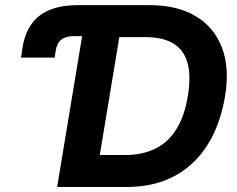

<svg xmlns="http://www.w3.org/2000/svg" viewBox="-20 -748 948 768"><path d="M64 -517.6 70.3 -559.6Q84.5 -644 138.7 -685.8Q192.9 -727.5 293 -727.5H329.1L308.6 -603.5H275.9Q243.7 -603.5 225.8 -589.8Q208 -576.2 203.1 -546.9L198.7 -517.6ZM485.4 0H275.9L296.9 -127.9H478.5Q549.3 -127.9 601.1 -153.3Q652.8 -178.7 685.5 -231.2Q718.3 -283.7 731.4 -364.3Q744.6 -444.8 730 -496.8Q715.3 -548.8 673.1 -574.2Q630.9 -599.6 560.5 -599.6H372.1L393.1 -727.5H578.1Q688 -727.5 762 -683.8Q835.9 -640.1 867.4 -558.6Q898.9 -477.1 880.4 -363.8Q861.3 -250 810.3 -168.7Q759.3 -87.4 677.7 -43.7Q596.2 0 485.4 0ZM478.5 -727.5 357.9 0H208.5L329.1 -727.5Z"/></svg>

Font: Inter 17pt
Style: Bold Italic
Weight: 700
Italic angle: -9.3988°
Version: Version 4.001;git-66647c0bb